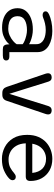

<svg xmlns="http://www.w3.org/2000/svg" viewBox="660 -1188 538 1897"><g transform="rotate(90 928.5 -239.0)"><path d="M466.5 1.5Q442 1.5 431.5 -8.8Q421 -19 419 -37.5L417 -64Q408.5 -50 386 -32.8Q363.5 -15.5 329.8 -3.2Q296 9 252 9Q197 9 153.8 -8.2Q110.5 -25.5 85.5 -59.5Q60.5 -93.5 60.5 -144Q60.5 -192.5 87.8 -226Q115 -259.5 162.5 -277.2Q210 -295 271 -295Q302.5 -295 332.2 -288.5Q362 -282 384.2 -273.2Q406.5 -264.5 416 -257.5V-329Q416 -356 403.5 -374Q391 -392 370.5 -402.8Q350 -413.5 325.2 -418Q300.5 -422.5 276 -422.5Q243.5 -422.5 210.5 -414.8Q177.5 -407 155 -397Q147.5 -394 140.2 -392.8Q133 -391.5 128 -391.5Q112 -391.5 101.8 -399.2Q91.5 -407 91.5 -421Q91.5 -434 101.5 -442.2Q111.5 -450.5 126 -457Q152 -469 194.2 -478.2Q236.5 -487.5 286 -487.5Q324 -487.5 360.8 -479.2Q397.5 -471 428 -453.8Q458.5 -436.5 476.5 -408.5Q494.5 -380.5 494.5 -341V-63H538.5Q557.5 -63 567.2 -55Q577 -47 577 -31.5Q577 -17 565.8 -7.8Q554.5 1.5 527.5 1.5ZM416 -194.5Q406 -203.5 382.8 -213.5Q359.5 -223.5 331.2 -230.2Q303 -237 277 -237Q215.5 -237 177.5 -215Q139.5 -193 139.5 -145.5Q139.5 -111.5 155.5 -90.8Q171.5 -70 199.5 -61Q227.5 -52 263.5 -52Q299.5 -52 331 -66.5Q362.5 -81 385 -100.5Q407.5 -120 416 -135Z M898 6.5Q874 6.5 859.5 -4.5Q845 -15.5 837.5 -38.5L708 -419.5Q703.5 -433.5 703.5 -445Q703.5 -462.5 714.5 -471.8Q725.5 -481 743 -481Q764.5 -481 774.5 -469.8Q784.5 -458.5 790.5 -434.5L906.5 -62.5L1023 -434.5Q1028.5 -458 1039.5 -469.5Q1050.5 -481 1072 -481Q1089 -481 1099.5 -472Q1110 -463 1110 -445.5Q1110 -433.5 1105 -419.5L976 -38.5Q969 -15.5 954.2 -4.5Q939.5 6.5 915.5 6.5Z M1549.5 10.5Q1489 10.5 1434.5 -17Q1380 -44.5 1346 -100Q1312 -155.5 1312 -239Q1312 -302.5 1332.2 -349.2Q1352.5 -396 1386.5 -426.8Q1420.5 -457.5 1462.8 -472.5Q1505 -487.5 1549 -487.5Q1614.5 -487.5 1663.5 -459.8Q1712.5 -432 1740 -383.5Q1767.5 -335 1767.5 -271.5Q1767.5 -247 1756.8 -236Q1746 -225 1721.5 -225H1395.5Q1398 -168.5 1420.5 -130.8Q1443 -93 1478 -74Q1513 -55 1552.5 -55Q1605.5 -55 1636.8 -72.5Q1668 -90 1688 -108.5Q1697 -116.5 1706.8 -121.5Q1716.5 -126.5 1727.5 -126.5Q1742 -126.5 1751 -117.8Q1760 -109 1760 -94.5Q1760 -83.5 1753.8 -74Q1747.5 -64.5 1737 -55.5Q1710 -31 1664 -10.2Q1618 10.5 1549.5 10.5ZM1399.5 -289.5H1688Q1681.5 -354 1645.5 -389.8Q1609.5 -425.5 1548 -425.5Q1515.5 -425.5 1484.5 -411.2Q1453.5 -397 1430.8 -367Q1408 -337 1399.5 -289.5Z"/></g></svg>

Font: Sono ExtraLight Monospace
Style: Regular
Weight: 400
Version: Version 2.112